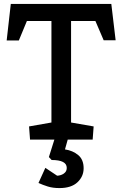

<svg xmlns="http://www.w3.org/2000/svg" viewBox="-20 -711 623 978"><path d="M133 0 128 -67 242 -87V-604H117L76 -505H14L35 -691H547L569 -506H508L466 -604H342V-87L457 -67L452 0ZM283 247Q249 247 223.5 239Q198 231 176 221L211 144L271 184Q279 184 290.5 180.5Q302 177 311 168Q320 159 320 144Q320 104 243 104L229 89L257 0H325L311 50Q351 56 378.5 79Q406 102 406 146Q406 188 374.5 217.5Q343 247 283 247Z"/></svg>

Font: Kreon Light
Style: Regular
Weight: 400
Version: Version 2.002